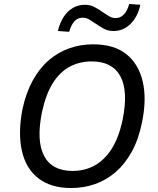

<svg xmlns="http://www.w3.org/2000/svg" viewBox="-20 -937 794 966"><path d="M338 9Q236 9 173 -40Q110 -89 90 -178.5Q70 -268 93 -388Q111 -471 145 -532.5Q179 -594 225.5 -634Q272 -674 328.5 -694Q385 -714 449 -714Q553 -714 615 -665Q677 -616 698 -527Q719 -438 694 -319Q677 -235 642.5 -173Q608 -111 561.5 -71Q515 -31 458.5 -11Q402 9 338 9ZM345 -77Q407 -77 456.5 -104.5Q506 -132 542 -188.5Q578 -245 597 -335Q626 -479 585.5 -553.5Q545 -628 441 -628Q380 -628 330 -601Q280 -574 245 -517.5Q210 -461 191 -372Q162 -228 202 -152.5Q242 -77 345 -77ZM328 -777 271 -781Q281 -822 300 -851.5Q319 -881 346.5 -897Q374 -913 406 -913Q434 -913 456.5 -901Q479 -889 497 -876Q514 -864 529.5 -855Q545 -846 561 -846Q586 -846 603.5 -864.5Q621 -883 630 -917L686 -913Q673 -852 636.5 -816.5Q600 -781 551 -781Q523 -781 501.5 -793Q480 -805 460 -819Q444 -830 429 -839Q414 -848 396 -848Q371 -848 354.5 -830Q338 -812 328 -777Z"/></svg>

Font: Nunito Sans 7pt SemiCondensed Medium
Style: Italic
Weight: 500
Width: 4
Italic angle: -9°
Designer: Vernon Adams
Foundry: Vernon Adams
Version: Version 3.101;gftools[0.9.27]